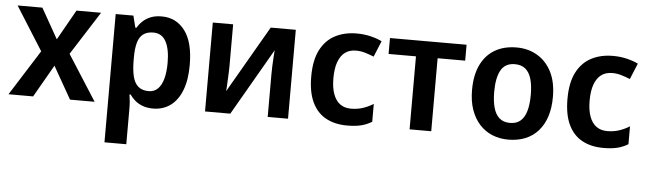

<svg xmlns="http://www.w3.org/2000/svg" viewBox="-49 -739 3926 1166"><g transform="rotate(5 1914.0 -156.0)"><path d="M184 -277 17 -542H168L272 -358L376 -542H526L357 -277L534 0H384L272 -197L159 0H9Z M895 -552Q984 -552 1037 -481.5Q1090 -411 1090 -272Q1090 -180 1065 -117Q1040 -54 995 -22Q950 10 891 10Q854 10 826.5 -0.5Q799 -11 780 -27.5Q761 -44 748 -63H741Q744 -45 746 -22.5Q748 0 748 20V240H615V-542H723L741 -470H748Q761 -493 781 -511.5Q801 -530 829 -541Q857 -552 895 -552ZM853 -450Q815 -450 791.5 -432.5Q768 -415 758 -379Q748 -343 748 -289V-273Q748 -215 757.5 -175Q767 -135 790.5 -114Q814 -93 855 -93Q889 -93 911 -115Q933 -137 944 -177.5Q955 -218 955 -274Q955 -358 930 -404Q905 -450 853 -450Z M1331 -284Q1331 -270 1330 -248.5Q1329 -227 1328 -203.5Q1327 -180 1326 -161.5Q1325 -143 1324 -134L1560 -542H1713V0H1589V-255Q1589 -278 1590 -308Q1591 -338 1593 -365.5Q1595 -393 1596 -407L1361 0H1207V-542H1331Z M2074 10Q1999 10 1944.5 -19.5Q1890 -49 1860.5 -110.5Q1831 -172 1831 -268Q1831 -368 1863.5 -430.5Q1896 -493 1953 -522.5Q2010 -552 2084 -552Q2130 -552 2170.5 -542Q2211 -532 2238 -518L2198 -421Q2171 -432 2144 -440Q2117 -448 2089 -448Q2049 -448 2022 -428Q1995 -408 1980.5 -368.5Q1966 -329 1966 -269Q1966 -211 1980.5 -172Q1995 -133 2022 -113.5Q2049 -94 2088 -94Q2127 -94 2160.5 -105Q2194 -116 2224 -135V-26Q2193 -7 2158 1.5Q2123 10 2074 10Z M2754 -445H2586V0H2454V-445H2287V-542H2754Z M3304 -272Q3304 -204 3287 -152Q3270 -100 3237.5 -63.5Q3205 -27 3159 -8.5Q3113 10 3056 10Q3003 10 2958 -8.5Q2913 -27 2880 -63.5Q2847 -100 2829 -152Q2811 -204 2811 -272Q2811 -362 2841 -424.5Q2871 -487 2926.5 -519.5Q2982 -552 3059 -552Q3130 -552 3185.5 -519Q3241 -486 3272.5 -424Q3304 -362 3304 -272ZM2946 -272Q2946 -215 2957.5 -174.5Q2969 -134 2993.5 -113Q3018 -92 3058 -92Q3097 -92 3121.5 -113Q3146 -134 3157.5 -174.5Q3169 -215 3169 -272Q3169 -330 3157.5 -369.5Q3146 -409 3121.5 -429.5Q3097 -450 3057 -450Q2998 -450 2972 -404Q2946 -358 2946 -272Z M3636 10Q3561 10 3506.5 -19.5Q3452 -49 3422.5 -110.5Q3393 -172 3393 -268Q3393 -368 3425.5 -430.5Q3458 -493 3515 -522.5Q3572 -552 3646 -552Q3692 -552 3732.5 -542Q3773 -532 3800 -518L3760 -421Q3733 -432 3706 -440Q3679 -448 3651 -448Q3611 -448 3584 -428Q3557 -408 3542.5 -368.5Q3528 -329 3528 -269Q3528 -211 3542.5 -172Q3557 -133 3584 -113.5Q3611 -94 3650 -94Q3689 -94 3722.5 -105Q3756 -116 3786 -135V-26Q3755 -7 3720 1.5Q3685 10 3636 10Z"/></g></svg>

Font: Noto Sans Display SemiBold
Style: Regular
Weight: 600
Designer: Monotype Design Team
Foundry: Monotype Imaging Inc.
Version: Version 2.003